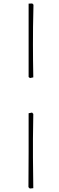

<svg xmlns="http://www.w3.org/2000/svg" viewBox="-20 -820 343 1107"><path d="M153 -370 145 -376Q145 -487 145 -595Q145 -703 145 -799L166 -800L173 -793Q171 -720 170.5 -664.5Q170 -609 170 -563Q170 -517 170.5 -471.5Q171 -426 172 -374ZM152 267 144 259Q145 165 145 56Q145 -53 145 -167L165 -171L172 -163Q170 -81 170 -20Q170 41 170 88.5Q170 136 171 178Q172 220 172 265Z"/></svg>

Font: Labrada ExtraLight
Style: Regular
Weight: 200
Designer: Mercedes Jáuregui
Foundry: Omnibus-Type Team
Version: Version 1.000; ttfautohint (v1.8.4.7-5d5b)